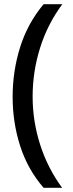

<svg xmlns="http://www.w3.org/2000/svg" viewBox="-20 -734 346 912"><path d="M40 -274Q40 -396 75.5 -509.5Q111 -623 187 -714H276Q206 -620 170.5 -507Q135 -394 135 -275Q135 -159 170.5 -47.5Q206 64 275 158H187Q111 70 75.5 -41.5Q40 -153 40 -274Z"/></svg>

Font: Noto Sans Sundanese Medium
Style: Regular
Weight: 500
Version: Version 2.003